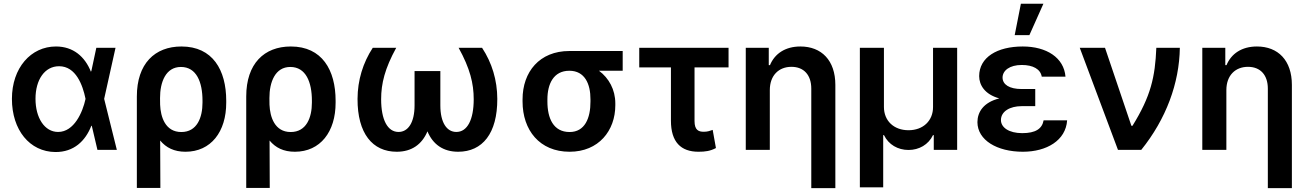

<svg xmlns="http://www.w3.org/2000/svg" viewBox="-20 -801 6989 1026"><path d="M275.9 11.4C375 12.1 436.4 -47.9 468 -128.6H470.5L500.7 0H604.4L536.6 -272.7L597.3 -545.5H494.7L468.4 -422.6L465.9 -417.6C433.6 -498.6 371.4 -552.6 279.1 -552.6C144.9 -552.6 43.7 -438.2 43.7 -272.7C43.7 -106.5 138.5 10.3 275.9 11.4ZM169.7 -273.1C169.7 -375 218.8 -447.1 295.8 -447.1C386 -447.1 422.2 -345.2 436.8 -274.1V-271.3C421.9 -202.1 376.4 -95.9 290.5 -95.9C218.4 -95.9 169.7 -170.8 169.7 -273.1Z M711.3 -285.5V203.1H837L835.9 -50.1C867.9 -11.7 910.5 9.9 971.2 9.9C1106.9 9.9 1189.3 -96.6 1188.9 -252.8V-262.8C1188.9 -426.8 1116.5 -552.6 949.6 -552.6C807.2 -552.6 711.3 -460.9 711.3 -285.5ZM835.2 -276.6C834.9 -362.9 866.1 -443.2 946.7 -443.2C1030.2 -443.2 1062.1 -362.2 1062.1 -262.8V-252.8C1062.1 -172.6 1033 -95.5 948.9 -95.5C863.3 -95.5 838.1 -176.1 835.6 -241.8Z M1295.8 -285.5V203.1H1421.5L1420.5 -50.1C1452.4 -11.7 1495 9.9 1555.8 9.9C1691.4 9.9 1773.8 -96.6 1773.4 -252.8V-262.8C1773.4 -426.8 1701 -552.6 1534.1 -552.6C1391.7 -552.6 1295.8 -460.9 1295.8 -285.5ZM1419.7 -276.6C1419.4 -362.9 1450.6 -443.2 1531.2 -443.2C1614.7 -443.2 1646.7 -362.2 1646.7 -262.8V-252.8C1646.7 -172.6 1617.5 -95.5 1533.4 -95.5C1447.8 -95.5 1422.6 -176.1 1420.1 -241.8Z M2097.3 -545.5H1971.9C1919.4 -465.2 1891 -372.5 1890.6 -272.7C1889.9 -88.1 1970.2 9.9 2100.1 9.9C2179.7 9.9 2234.7 -29.1 2264.2 -99.1C2293.3 -29.1 2348.7 9.9 2428.3 9.9C2558.2 9.9 2638.1 -88.1 2637.4 -272.7C2637.1 -372.5 2609 -465.2 2556.1 -545.5H2430.8C2491.8 -435 2511.4 -354.8 2511.4 -270.6C2511.4 -161.2 2477.3 -95.9 2418.7 -95.9C2367.2 -95.9 2333.1 -146 2333.1 -237.9V-421.2H2195.3V-237.9C2195.3 -146 2160.9 -95.9 2109.7 -95.9C2050.8 -95.9 2016.7 -161.2 2016.7 -270.6C2016.7 -354.8 2036.6 -435 2097.3 -545.5Z M2772.4 -269.9V-258.5C2772.4 -105.8 2863.3 9.9 3023.8 9.9C3179.3 9.9 3268.1 -103 3268.1 -238.6V-248.6C3268.1 -321.7 3233.7 -383.9 3180.8 -422.9H3307.5V-528.4H3022.4C2862.9 -528.4 2772.4 -416.9 2772.4 -269.9ZM2905.2 -258.5V-269.9C2905.2 -352.3 2937.9 -422.9 3022.4 -422.9C3105.1 -422.9 3135.7 -352.3 3135.3 -269.9V-258.5C3135.7 -169.4 3105.1 -95.5 3023.8 -95.5C2936.8 -95.5 2905.2 -169.4 2905.2 -258.5Z M3873.2 -545.5H3396V-440.7H3565.3V-156.2C3565.3 -41.9 3618.6 9.9 3712.4 9.9C3748.2 9.9 3774.9 6.4 3805.8 -9.9L3788.4 -106.9C3774.1 -101.9 3761.4 -96.9 3740.8 -96.9C3714.1 -96.9 3691.4 -104.8 3691.4 -154.1V-440.7H3873.2Z M4093.7 -319.6C4093.7 -398.4 4142 -443.9 4209.2 -443.9C4275.9 -443.9 4315.3 -399.9 4315.3 -327.4V204.5H4443.9V-347.3C4443.9 -478.3 4370 -552.6 4257.1 -552.6C4175.8 -552.6 4119.7 -513.8 4094.5 -452.8H4088.1V-545.5H3965.2V0H4093.7Z M4574.9 199.9H4699.6V-78.8H4703.8C4728.3 -28.1 4778.1 0.4 4834.9 0.4C4891.3 0.4 4941.4 -28.1 4965.6 -78.8H4969.8V0H5094.8V-545.5H4965.9V-229.4C4966.3 -156.2 4913.4 -105.1 4834.9 -105.1C4756.4 -105.1 4703.5 -155.5 4703.5 -229.4V-545.5H4574.9Z M5512.1 -325.3H5438.9C5373.6 -325.3 5337.7 -349.4 5337.4 -386.4C5337.7 -424 5375 -453.8 5440 -453.8C5500 -453.8 5540.1 -431.8 5546.9 -391.3H5673.7C5665.5 -492.9 5572.4 -552.6 5445.3 -552.6C5308.9 -552.6 5212.7 -495 5212.4 -394.2C5212.7 -346.6 5241.8 -296.9 5320 -275.2C5235.1 -253.9 5203.5 -202.1 5203.1 -148.4C5203.5 -51.8 5308.2 9.9 5446 9.9C5572.8 9.9 5675.4 -50.4 5682.5 -158H5556.8C5548.7 -112.6 5513.5 -89.5 5442.5 -89.5C5371.1 -89.5 5328.8 -120 5328.8 -159.4C5328.8 -206.3 5377.8 -233.7 5438.9 -233.7H5512.1ZM5402.3 -613.3H5480.8L5555.8 -781.2H5435.4Z M5954.2 0H6078.5C6211.6 -165.1 6282 -356.5 6284.8 -545.5H6159.1C6152.7 -389.9 6130 -287.3 6031.6 -128.6H6025.9L5884.9 -545.5H5750Z M6533.4 -319.6C6533.4 -398.4 6581.7 -443.9 6648.8 -443.9C6715.6 -443.9 6755 -399.9 6755 -327.4V204.5H6883.5V-347.3C6883.5 -478.3 6809.7 -552.6 6696.7 -552.6C6615.4 -552.6 6559.3 -513.8 6534.1 -452.8H6527.7V-545.5H6404.8V0H6533.4Z"/></svg>

Font: Margiela Sans Semi Bold
Style: Regular
Weight: 600
Designer: Stefan Endress, Andreas Faust
Version: Version 1.100;FEAKit 1.0